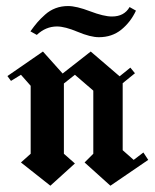

<svg xmlns="http://www.w3.org/2000/svg" viewBox="-20 -593 504 626"><path d="M165.8 -506.7Q129.2 -506.7 100 -479.2L79.2 -490.8Q91.7 -508.3 101.7 -520Q111.7 -531.7 127.1 -545.4Q142.5 -559.2 161.2 -566.2Q180 -573.3 201.7 -573.3Q229.2 -573.3 273.8 -556.2Q318.3 -539.2 345 -539.2Q385 -539.2 402.5 -570L423.3 -558.3Q405.8 -520.8 375.4 -496.2Q345 -471.7 302.5 -471.7Q275 -471.7 233.3 -489.2Q191.7 -506.7 165.8 -506.7ZM447.5 -95.8 463.3 -71.7 340 12.5 255.8 -63.3 284.2 -91.7V-297.5L224.2 -349.2L188.3 -320.8V-91.7L224.2 -60L144.2 12.5L48.3 -63.3L80 -91.7V-313.3L48.3 -349.2L15.8 -329.2L4.2 -345L120 -425L184.2 -353.3L275.8 -425L370 -344.2L405 -372.5L420 -354.2L380 -321.7V-103.3L415.8 -71.7Z"/></svg>

Font: Chomsky
Style: Regular
Weight: 400
Version: Version 2.3